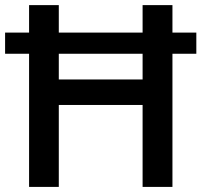

<svg xmlns="http://www.w3.org/2000/svg" viewBox="-20 -734 791 754"><path d="M657.2 -606H751V-522.9H657.2V0H540V-321.8H210.9V0H94.2V-522.9H0V-606H94.2V-713.9H210.9V-606H540V-713.9H657.2ZM540 -421.9V-522.9H210.9V-421.9Z"/></svg>

Font: JBL Sans
Style: Semibold
Weight: 600
Version: Version 1.10